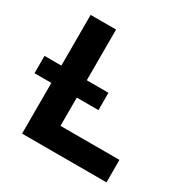

<svg xmlns="http://www.w3.org/2000/svg" viewBox="-164 -867 989 1012"><g transform="rotate(30 331.0 -361.5)"><path d="M389.2 -308.6V-414.1H257.3V-722.7H102.5V-414.1H0V-308.6H102.5V0H616.2V-136.7H257.3V-308.6Z"/></g></svg>

Font: Giphurs ExtraBold
Style: Regular
Weight: 800
Version: Version 1.000